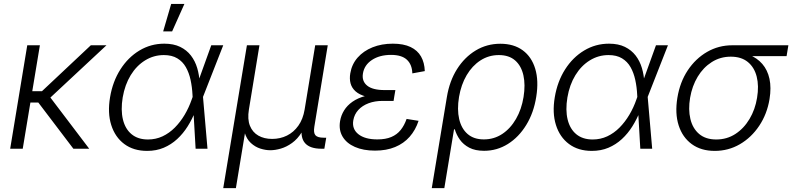

<svg xmlns="http://www.w3.org/2000/svg" viewBox="-20 -770 4102 994"><path d="M186.5 -535.6 97.7 0H32.7L121.1 -535.6ZM531.2 -535.6 213.4 -239.3H109.9L119.6 -297.9H197.3L450.2 -535.6ZM359.9 0 175.3 -243.2 221.2 -291 441.9 0Z M741.7 11.2Q671.4 11.2 623.5 -24.4Q575.7 -60.1 555.9 -122.8Q536.1 -185.5 549.8 -266.6Q563.5 -348.1 603.3 -410.6Q643.1 -473.1 701.9 -508.5Q760.7 -543.9 830.6 -543.9Q878.9 -543.9 912.8 -527.3Q946.8 -510.7 968.5 -482.4Q990.2 -454.1 1001 -417.7Q1011.7 -381.3 1013.7 -341.3H1036.1L1030.8 -270L1054.2 0H992.7L976.6 -278.8Q974.6 -319.3 966.6 -356.4Q958.5 -393.6 942.1 -422.4Q925.8 -451.2 897.9 -468Q870.1 -484.9 828.1 -484.9Q775.9 -484.9 731.4 -457.5Q687 -430.2 656.7 -380.9Q626.5 -331.5 615.2 -265.6Q604.5 -200.2 616.5 -151.1Q628.4 -102.1 661.4 -75Q694.3 -47.9 746.1 -47.9Q786.6 -47.9 821.5 -64.2Q856.4 -80.6 885 -109.4Q913.6 -138.2 935.8 -175.5Q958 -212.9 972.7 -255.4L1073.7 -535.6H1135.7L1030.3 -266.6L1012.2 -195.3H991.7Q975.1 -153.3 951.7 -116Q928.2 -78.6 897.2 -50Q866.2 -21.5 827.6 -5.1Q789.1 11.2 741.7 11.2ZM824.7 -607.4 866.2 -749.5H934.6L871.1 -607.4Z M1135.7 204.1 1258.3 -535.6H1323.2L1268.6 -203.1Q1260.3 -152.8 1273.9 -118.9Q1287.6 -85 1317.6 -67.9Q1347.7 -50.8 1388.7 -50.8Q1430.7 -50.8 1465.6 -68.1Q1500.5 -85.4 1524.7 -119.4Q1548.8 -153.3 1557.1 -203.1L1611.8 -535.6H1676.8L1607.4 -114.3Q1602.1 -82.5 1613 -69.8Q1624 -57.1 1655.8 -57.1H1668.9L1659.2 0H1644.5Q1585 0 1559.6 -28.6Q1534.2 -57.1 1543.5 -113.8L1553.7 -174.3H1572.8Q1564 -120.6 1542.2 -85.4Q1520.5 -50.3 1491.9 -29.8Q1463.4 -9.3 1433.8 -0.7Q1404.3 7.8 1379.4 7.8Q1355 7.8 1327.9 -0.7Q1300.8 -9.3 1278.6 -29.8Q1256.3 -50.3 1246.1 -85.4Q1235.8 -120.6 1244.6 -174.3H1263.7L1201.2 204.1Z M1921.4 9.8Q1860.8 9.8 1817.4 -9.3Q1773.9 -28.3 1753.4 -63Q1732.9 -97.7 1740.7 -143.6Q1745.6 -172.9 1761.5 -198.5Q1777.3 -224.1 1804.9 -243.4Q1832.5 -262.7 1872.6 -273.4Q1912.6 -284.2 1965.8 -284.2H2023.4L2017.6 -247.6H1960.4Q1920.4 -247.6 1887.9 -235.4Q1855.5 -223.1 1835 -200.7Q1814.5 -178.2 1809.1 -147.5Q1801.3 -102.5 1835.2 -75.4Q1869.1 -48.3 1933.6 -48.3Q1976.6 -48.3 2005.9 -60.8Q2035.2 -73.2 2054.2 -96.9Q2073.2 -120.6 2085 -154.3L2147 -144.5Q2131.3 -96.7 2100.8 -62Q2070.3 -27.3 2025.4 -8.8Q1980.5 9.8 1921.4 9.8ZM1963.4 -260.3Q1911.1 -260.3 1876 -269.8Q1840.8 -279.3 1821 -296.9Q1801.3 -314.5 1794.9 -338.4Q1788.6 -362.3 1793.5 -390.6Q1801.3 -437.5 1831.5 -471.9Q1861.8 -506.3 1908.7 -525.1Q1955.6 -543.9 2013.7 -543.9Q2069.3 -543.9 2105.5 -526.6Q2141.6 -509.3 2159.7 -477.5Q2177.7 -445.8 2179.2 -401.9L2114.7 -390.1Q2113.3 -436 2086.4 -460.9Q2059.6 -485.8 2004.4 -485.8Q1945.3 -485.8 1905.5 -459.5Q1865.7 -433.1 1858.9 -389.2Q1852.5 -349.6 1880.9 -326.7Q1909.2 -303.7 1971.2 -303.7H2026.9L2019.5 -260.3Z M2215.3 204.1 2293.5 -267.6Q2307.1 -350.6 2346.2 -412.4Q2385.3 -474.1 2442.9 -508.8Q2500.5 -543.5 2570.3 -543.5Q2640.1 -543.5 2686.3 -509.5Q2732.4 -475.6 2751 -413.8Q2769.5 -352.1 2756.3 -269.5Q2743.2 -186 2704.3 -122.8Q2665.5 -59.6 2609.1 -24.4Q2552.7 10.7 2486.3 10.7Q2439.9 10.7 2409.4 -5.4Q2378.9 -21.5 2360.8 -46.9Q2342.8 -72.3 2334.5 -100.6H2330.6L2280.3 204.1ZM2484.9 -48.3Q2537.6 -48.3 2580.1 -76.4Q2622.6 -104.5 2651.4 -154.3Q2680.2 -204.1 2690.4 -267.6Q2700.7 -331.1 2689.7 -380.1Q2678.7 -429.2 2647 -457Q2615.2 -484.9 2562.5 -484.9Q2510.3 -484.9 2467.5 -457.3Q2424.8 -429.7 2396 -380.9Q2367.2 -332 2356.4 -268.1Q2345.7 -203.1 2357.2 -153.6Q2368.7 -104 2400.9 -76.2Q2433.1 -48.3 2484.9 -48.3Z M3043.9 11.2Q2973.6 11.2 2925.8 -24.4Q2877.9 -60.1 2858.2 -122.8Q2838.4 -185.5 2852.1 -266.6Q2865.7 -348.1 2905.5 -410.6Q2945.3 -473.1 3004.2 -508.5Q3063 -543.9 3132.8 -543.9Q3181.2 -543.9 3215.1 -527.3Q3249 -510.7 3270.8 -482.4Q3292.5 -454.1 3303.2 -417.7Q3314 -381.3 3315.9 -341.3H3338.4L3333 -270L3356.4 0H3294.9L3278.8 -278.8Q3276.9 -319.3 3268.8 -356.4Q3260.7 -393.6 3244.4 -422.4Q3228 -451.2 3200.2 -468Q3172.4 -484.9 3130.4 -484.9Q3078.1 -484.9 3033.7 -457.5Q2989.3 -430.2 2959 -380.9Q2928.7 -331.5 2917.5 -265.6Q2906.7 -200.2 2918.7 -151.1Q2930.7 -102.1 2963.6 -75Q2996.6 -47.9 3048.3 -47.9Q3088.9 -47.9 3123.8 -64.2Q3158.7 -80.6 3187.3 -109.4Q3215.8 -138.2 3238 -175.5Q3260.3 -212.9 3274.9 -255.4L3376 -535.6H3438L3332.5 -266.6L3314.5 -195.3H3293.9Q3277.3 -153.3 3253.9 -116Q3230.5 -78.6 3199.5 -50Q3168.5 -21.5 3129.9 -5.1Q3091.3 11.2 3043.9 11.2Z M3680.2 11.2Q3609.4 11.2 3561.3 -23.9Q3513.2 -59.1 3493.4 -121.1Q3473.6 -183.1 3486.8 -263.7Q3500 -344.7 3540.5 -405.8Q3581.1 -466.8 3640.6 -501.2Q3700.2 -535.6 3771 -535.6H4061.5L4052.2 -479.5H3832L3763.2 -476.6Q3709 -476.6 3665 -448.7Q3621.1 -420.9 3592 -372.8Q3563 -324.7 3552.7 -263.7Q3542.5 -203.1 3554.2 -154.1Q3565.9 -105 3599.6 -76.4Q3633.3 -47.9 3688 -47.9Q3743.2 -47.9 3787.1 -76.4Q3831.1 -105 3860.4 -154.1Q3889.6 -203.1 3899.4 -263.7Q3909.7 -325.2 3897.5 -373.3Q3885.3 -421.4 3851.6 -449Q3817.9 -476.6 3763.2 -476.6L3765.6 -502.4Q3817.4 -502.4 3858.4 -486.3Q3899.4 -470.2 3926.5 -439Q3953.6 -407.7 3963.6 -362.1Q3973.6 -316.4 3963.9 -256.8Q3951.2 -179.7 3910.6 -118.9Q3870.1 -58.1 3810.5 -23.4Q3751 11.2 3680.2 11.2Z"/></svg>

Font: Inter 20pt Light
Style: Italic
Weight: 300
Italic angle: -9.3988°
Version: Version 4.001;git-66647c0bb